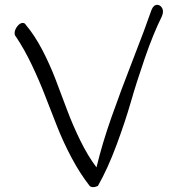

<svg xmlns="http://www.w3.org/2000/svg" viewBox="-20 -766 729 788"><path d="M44.9 -616.2Q40 -621.1 40 -629.9Q40 -644 51 -658Q62 -671.9 73.2 -671.9Q82 -671.9 85.9 -664.1Q122.6 -620.6 154.1 -560.1Q185.5 -499.5 209 -437.7Q232.4 -376 255.6 -314Q278.8 -252 309.8 -188.7Q340.8 -125.5 376 -79.1Q399.4 -176.8 437.5 -284.9Q475.6 -393.1 525.9 -522Q576.2 -650.9 602.1 -726.1Q610.4 -746.1 625 -746.1Q634.8 -746.1 641.8 -738Q648.9 -730 648.9 -717.8Q648.9 -709.5 644 -698.2Q608.9 -627.4 574.7 -528.3Q540.5 -429.2 517.1 -347.7Q493.7 -266.1 457.8 -169.7Q421.9 -73.2 381.8 -2.9Q372.1 2 361.8 2Q353 2 348.1 -2.9Q308.6 -53.2 274.7 -116.9Q240.7 -180.7 215.6 -243.9Q190.4 -307.1 166.5 -369.6Q142.6 -432.1 111.1 -498.5Q79.6 -564.9 44.9 -616.2Z"/></svg>

Font: Zhizn
Style: Regular
Weight: 400
Designer: Peter Zharnov
Foundry: Peter Zharnov
Version: Version 1.000